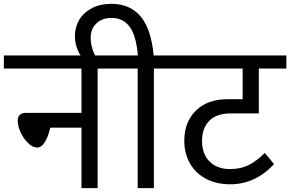

<svg xmlns="http://www.w3.org/2000/svg" viewBox="-40 -977 1507 997"><path d="M587 -621H467V0H383V-314H221Q211 -269 193.5 -240Q176 -211 152 -211Q130 -211 106.5 -233.5Q83 -256 67.5 -289Q52 -322 52 -350Q52 -370 63 -380.5Q74 -391 93 -391H383V-621H-20V-689H587Z M879 -621H759V0H675V-621H558V-689H676Q667 -794 632.5 -839Q598 -884 540 -884Q490 -884 460.5 -855.5Q431 -827 431 -783Q431 -726 460 -679L401 -661Q378 -683 363.5 -717Q349 -751 349 -789Q349 -836 371.5 -874Q394 -912 437 -934.5Q480 -957 539 -957Q635 -957 690 -892Q745 -827 758 -689H879Z M1009 -246Q1009 -177 1048.5 -138Q1088 -99 1155 -99Q1209 -99 1250.5 -119.5Q1292 -140 1335 -183L1383 -125Q1286 -20 1155 -20Q1085 -20 1031 -48Q977 -76 947 -127.5Q917 -179 917 -246Q917 -343 977 -402.5Q1037 -462 1144 -462H1220V-621H839V-689H1447V-621H1304V-388H1157Q1084 -388 1046.5 -349.5Q1009 -311 1009 -246Z"/></svg>

Font: Fira GO
Style: Regular
Weight: 400
Designer: Carrois Corporate
Foundry: Carrois Corporate GbR
Version: Version 0.300